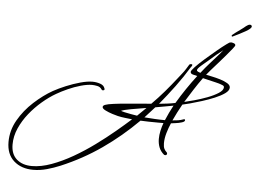

<svg xmlns="http://www.w3.org/2000/svg" viewBox="-55 -735 1265 948"><g transform="rotate(5 578.0 -260.5)"><path d="M142 143Q83 143 46 110Q9 77 9 16Q9 -41 38.5 -92.5Q68 -144 113.5 -185.5Q159 -227 205 -253Q232 -268 267 -282.5Q302 -297 336.5 -306.5Q371 -316 396 -316Q416 -316 435 -309.5Q454 -303 458 -287Q459 -287 459 -285Q459 -278 450 -278Q446 -278 443 -283Q436 -294 421.5 -297Q407 -300 396 -300Q372 -300 340 -291Q308 -282 277 -268Q246 -254 222 -240Q189 -221 155 -192Q121 -163 93 -128Q65 -93 47.5 -53.5Q30 -14 30 27Q30 75 58.5 100Q87 125 134 125Q179 125 231 106Q283 87 336 56.5Q389 26 439.5 -11Q490 -48 533 -84Q576 -120 607 -148Q590 -150 572 -152Q554 -154 536 -158Q527 -160 508 -166Q489 -172 473 -180Q457 -188 457 -196Q457 -201 461.5 -204Q466 -207 470 -208Q480 -212 510 -216Q540 -220 577.5 -223Q615 -226 647.5 -229Q680 -232 695 -233Q727 -265 757 -300Q787 -335 815 -371Q824 -383 833.5 -394.5Q843 -406 851 -419L864 -440Q867 -445 874 -445Q880 -445 880 -441Q880 -436 874 -430Q843 -379 807 -330.5Q771 -282 733 -236Q753 -238 773 -240.5Q793 -243 813 -247Q835 -284 859 -319.5Q883 -355 909 -389Q902 -391 888.5 -394Q875 -397 875 -407Q875 -413 893 -432Q911 -451 938.5 -475Q966 -499 993 -521.5Q1020 -544 1038 -557Q1050 -566 1052.5 -567Q1055 -568 1061 -569Q1066 -569 1074.5 -566Q1083 -563 1083 -556Q1083 -553 1071.5 -538.5Q1060 -524 1042.5 -503.5Q1025 -483 1006 -461.5Q987 -440 972 -423Q957 -406 952 -399Q961 -397 981 -393Q1001 -389 1022.5 -382.5Q1044 -376 1059 -367Q1074 -358 1074 -346Q1074 -331 1054.5 -317Q1035 -303 1005 -290.5Q975 -278 943 -268Q911 -258 885 -251Q859 -244 848 -242Q837 -222 826 -201Q815 -180 806 -160Q820 -161 833.5 -163Q847 -165 860 -170Q861 -170 861.5 -170.5Q862 -171 863 -171Q868 -171 868 -166Q868 -159 853.5 -154.5Q839 -150 822.5 -148Q806 -146 800 -145Q790 -123 782 -95.5Q774 -68 774 -44Q774 -26 779 -16.5Q784 -7 789 -3Q794 1 794 5Q794 14 785 14Q784 14 783 13.5Q782 13 780 13Q762 -2 754.5 -21.5Q747 -41 747 -63Q747 -83 751.5 -103.5Q756 -124 763 -143H736Q714 -143 688.5 -143.5Q663 -144 649 -145Q567 -63 474.5 1.5Q382 66 275 111Q244 124 210 133.5Q176 143 142 143ZM923 -406Q943 -432 965 -456.5Q987 -481 1008 -505Q1013 -511 1017.5 -516.5Q1022 -522 1026 -527Q1016 -520 996 -503.5Q976 -487 962 -474Q944 -459 924.5 -442Q905 -425 905 -418Q905 -413 912 -410Q919 -407 923 -406ZM856 -256Q874 -260 905 -268.5Q936 -277 968 -289Q1000 -301 1022.5 -315.5Q1045 -330 1045 -345Q1045 -351 1039 -354Q1033 -357 1029 -358Q1022 -361 1003 -365.5Q984 -370 965 -374.5Q946 -379 938 -381Q916 -351 896 -319.5Q876 -288 856 -256ZM769 -158Q777 -177 786 -196Q795 -215 805 -233Q783 -229 761 -225Q739 -221 716 -217Q704 -204 692 -190.5Q680 -177 667 -163Q693 -161 718.5 -159.5Q744 -158 769 -158ZM630 -168Q641 -179 652 -189.5Q663 -200 673 -210Q634 -204 598.5 -197.5Q563 -191 549 -185Q553 -183 567.5 -179.5Q582 -176 600 -173Q618 -170 630 -168ZM1067 -599Q1066 -598 1064 -598Q1061 -598 1061 -602Q1061 -606 1064 -607Q1067 -610 1078.5 -618.5Q1090 -627 1104 -637Q1118 -647 1127 -655Q1132 -659 1137 -661.5Q1142 -664 1146 -664Q1151 -664 1153 -662Q1156 -659 1156 -656Q1156 -646 1127.5 -630Q1099 -614 1067 -599Z"/></g></svg>

Font: Sassy Frass
Style: Regular
Weight: 400
Designer: Robert E. Leuschke
Foundry: Robert E. Leuschke
Version: Version 1.010; ttfautohint (v1.8.3)